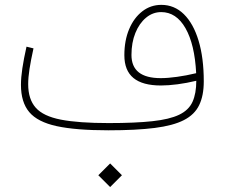

<svg xmlns="http://www.w3.org/2000/svg" viewBox="-20 -528 915 778"><path d="M378.4 182.1 426.3 230 474.1 182.1 426.3 134.3ZM775.4 -200.7Q775.4 -148.9 760 -115.2Q744.6 -81.5 705.8 -63Q667 -44.4 597.7 -36.9Q528.3 -29.3 420.4 -29.3Q298.3 -29.3 226.8 -43.2Q155.3 -57.1 124.8 -91.6Q94.2 -126 94.2 -187Q94.2 -213.9 99.6 -248.8Q105 -283.7 115.7 -332L87.4 -338.9Q76.2 -289.1 70.6 -251.5Q64.9 -213.9 64.9 -184.1Q64.9 -113.8 98.6 -73.7Q132.3 -33.7 210 -16.8Q287.6 0 418.9 0Q531.7 0 606.7 -9.5Q681.6 -19 725.1 -41.3Q768.6 -63.5 787.1 -102.1Q805.7 -140.6 805.7 -198.2Q805.7 -293.5 784.7 -363Q763.7 -432.6 725.1 -470.5Q686.5 -508.3 633.8 -508.3Q590.3 -508.3 556.4 -481.9Q522.5 -455.6 503.2 -409.7Q483.9 -363.8 483.9 -304.2Q483.9 -242.2 520.8 -211.9Q557.6 -181.6 632.3 -181.6Q662.6 -181.6 699.7 -186.5Q736.8 -191.4 775.4 -200.7ZM774.9 -231.4Q734.4 -221.7 697.3 -216.6Q660.2 -211.4 631.3 -211.4Q512.7 -211.4 512.7 -305.2Q512.7 -355.5 528.6 -394.5Q544.4 -433.6 571.8 -456.3Q599.1 -479 633.3 -479Q694.3 -479 731.7 -413.6Q769 -348.1 774.9 -231.4Z"/></svg>

Font: Estedad-FD VF
Style: Regular
Weight: 100
Designer: Amin Abedi
Version: Version 7.3